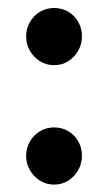

<svg xmlns="http://www.w3.org/2000/svg" viewBox="-20 -464 278 492"><path d="M118.5 9Q98.5 9 82.2 -1.2Q66 -11.5 56.5 -28.2Q47 -45 47 -64.5Q47 -84.5 56.5 -101.2Q66 -118 82.5 -127.8Q99 -137.5 118.5 -137.5Q139 -137.5 155.2 -127.8Q171.5 -118 180.8 -101.5Q190 -85 190 -64.5Q190 -45 180.5 -28.2Q171 -11.5 155 -1.2Q139 9 118.5 9ZM118.5 -297Q98.5 -297 82.2 -307.2Q66 -317.5 56.5 -334.2Q47 -351 47 -370.5Q47 -390.5 56.5 -407.2Q66 -424 82.5 -433.8Q99 -443.5 118.5 -443.5Q139 -443.5 155.2 -433.8Q171.5 -424 180.8 -407.5Q190 -391 190 -370.5Q190 -351 180.5 -334.2Q171 -317.5 155 -307.2Q139 -297 118.5 -297Z"/></svg>

Font: Fraunces 36pt
Style: Regular
Weight: 400
Version: Version 1.000;[b76b70a41]